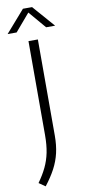

<svg xmlns="http://www.w3.org/2000/svg" viewBox="-149 -986 537 1198"><g transform="rotate(-10 119.5 -387.0)"><path d="M38 171 -2.5 143Q29.5 98.5 49.8 56.2Q70 14 79.8 -34Q89.5 -82 89.5 -144.5V-740H149V-131Q149 -70.5 137.5 -21Q126 28.5 101.5 74.8Q77 121 38 171ZM-31 -806 90.5 -945H148.5L270 -806H213L112 -924.5H127L26 -806Z"/></g></svg>

Font: Encode Sans SC Light
Style: Regular
Weight: 300
Version: Version 3.002